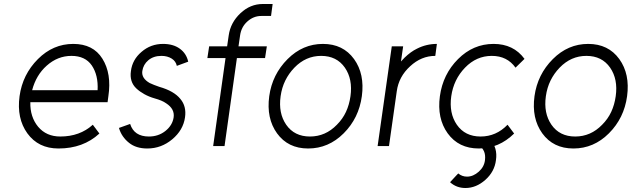

<svg xmlns="http://www.w3.org/2000/svg" viewBox="-20 -732 3170 962"><path d="M519 -220 523 -250Q540 -363 493 -438Q447 -512 347 -512Q246 -512 170 -436Q93 -359 78 -250Q63 -139 117 -64Q172 12 273 12Q397 12 478 -63L445 -107Q380 -48 282 -48Q212 -48 171 -97Q151 -121 141 -152Q131 -183 132 -220ZM338 -452Q407 -452 440 -404Q473 -355 469 -280H141Q161 -356 214 -403Q269 -452 338 -452Z M923 -423Q914 -464 881 -488Q848 -512 797 -512Q735 -512 689 -472Q643 -433 636 -376Q628 -322 663 -289Q680 -273 703.5 -260Q727 -247 755 -239Q773 -234 787.5 -228Q802 -222 813 -214Q856 -186 850 -144Q844 -104 809 -76Q774 -48 726 -48Q652 -48 632 -111L576 -91Q589 -46 627 -16Q662 12 718 12Q788 12 843 -34Q898 -80 907 -144Q915 -199 884 -236Q852 -276 778 -297Q764 -302 752 -306.5Q740 -311 730 -316Q688 -340 693 -376Q698 -409 723 -430Q749 -452 789 -452Q819 -452 841 -438Q861 -425 866 -402Z M1297 -712Q1234 -712 1185 -666Q1135 -619 1126 -555L1118 -500H1028L1019 -441H1110L1048 0H1105L1167 -441H1308L1317 -500H1175L1183 -555Q1189 -597 1219 -624Q1250 -652 1289 -652H1338L1346 -712Z M1589 -452Q1667 -452 1708 -393Q1748 -335 1736 -250Q1730 -207 1713.5 -171.5Q1697 -136 1668 -107Q1611 -48 1533 -48Q1455 -48 1414 -107Q1374 -165 1386 -250Q1392 -293 1409.5 -328.5Q1427 -364 1455 -393Q1512 -452 1589 -452ZM1598 -512Q1497 -512 1421 -436Q1344 -359 1329 -250Q1314 -139 1368 -64Q1423 12 1524 12Q1626 12 1702 -64Q1778 -140 1793 -250Q1808 -361 1754 -436Q1699 -512 1598 -512Z M1943 -500 1872 0H1929L1968 -275Q1978 -348 2035 -400Q2091 -452 2161 -452L2169 -512Q2116 -512 2069 -488Q2038 -473 2007 -443Q2003 -439 1998.5 -434Q1994 -429 1989 -424L2000 -500Z M2436 -33 2378 -4Q2396 6 2405 26Q2413 44 2410 70Q2406 104 2379 128Q2351 153 2320 153Q2295 153 2276 137Q2276 137 2265.5 148Q2255 159 2235 181Q2267 210 2312 210Q2366 210 2412 169Q2458 128 2465 70Q2474 9 2436 -33ZM2453 -512Q2351 -512 2275 -436Q2199 -360 2184 -250Q2169 -139 2223 -64Q2278 12 2379 12Q2480 12 2556 -63L2523 -107Q2466 -48 2388 -48Q2310 -48 2269 -107Q2229 -165 2241 -250Q2253 -334 2310 -393Q2367 -452 2444 -452Q2521 -452 2563 -393L2608 -437Q2553 -512 2453 -512Z M2918 -452Q2996 -452 3037 -393Q3077 -335 3065 -250Q3059 -207 3042.5 -171.5Q3026 -136 2997 -107Q2940 -48 2862 -48Q2784 -48 2743 -107Q2703 -165 2715 -250Q2721 -293 2738.5 -328.5Q2756 -364 2784 -393Q2841 -452 2918 -452ZM2927 -512Q2826 -512 2750 -436Q2673 -359 2658 -250Q2643 -139 2697 -64Q2752 12 2853 12Q2955 12 3031 -64Q3107 -140 3122 -250Q3137 -361 3083 -436Q3028 -512 2927 -512Z"/></svg>

Font: Unageo
Style: Light-Italic
Weight: 300
Designer: Richard Sepsi
Foundry: Richard Sepsi
Version: Version 2.000